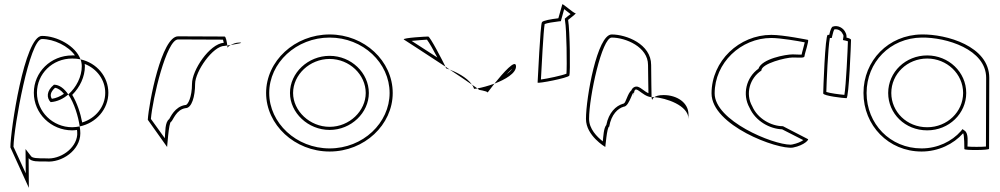

<svg xmlns="http://www.w3.org/2000/svg" viewBox="-20 -722 4816 925"><path d="M30 -12 119 183 118 40C132 58 162 56 202 56C278 63 367 2 367 -80C367 -90 366 -101 364 -113C352 -111 341 -109 328 -109C234 -109 158 -184 158 -275C158 -366 232 -440 328 -440C342 -440 355 -439 368 -436C344 -501 255 -549 182 -549C98 -549 30 -92 30 -12ZM45 -15C47 -113 123 -534 182 -534C240 -534 310 -500 341 -455H328C224 -455 143 -374 143 -275C143 -175 226 -94 328 -94C336 -94 344 -95 351 -96C352 -89 352 -85 352 -80V-72C346 -5 269 47 203 41H202C159 41 137 40 130 31L103 -4L104 113ZM224 -230C255 -232 285 -246 309 -267C290 -295 266 -314 240 -314C203 -284 204 -250 224 -230ZM230 -246C221 -259 221 -277 245 -299C260 -297 275 -286 288 -270C269 -257 250 -249 230 -246ZM309 -267C338 -225 357 -161 364 -113C443 -129 502 -196 502 -275C502 -353 446 -419 368 -436C372 -425 374 -414 374 -403C374 -353 348 -301 309 -267ZM328 -265C365 -302 389 -352 389 -403C389 -407 388 -411 388 -414C447 -391 487 -337 487 -275C487 -208 441 -152 376 -132C368 -176 351 -227 328 -265Z M692 -145 785 -14C785 -6 793 -135 804 -135C814 -142 828 -194 874 -201C904 -201 920 -258 920 -318C920 -378 1006 -501 1062 -501C1062 -501 1067 -502 1075 -503C1073 -520 1068 -546 1062 -546C1062 -546 920 -547 838 -547C758 -547 697 -225 692 -145ZM707 -149C715 -246 782 -532 838 -532C909 -532 1025 -531 1054 -531C1055 -527 1057 -522 1058 -516C989 -510 905 -384 905 -318C905 -254 885 -216 874 -216H872C822 -208 801 -157 795 -148C774 -133 777 -86 774 -56ZM1075 -503C1076 -498 1076 -494 1076 -491C1076 -494 1082 -500 1091 -505C1085 -504 1080 -504 1075 -503ZM1091 -505C1121 -510 1160 -517 1133 -517C1117 -517 1102 -511 1091 -505Z M1262 -274C1262 -121 1400 8 1568 8C1736 8 1872 -121 1872 -274C1872 -428 1736 -556 1568 -556C1400 -556 1262 -428 1262 -274ZM1277 -274C1277 -419 1407 -541 1568 -541C1729 -541 1857 -419 1857 -274C1857 -130 1729 -7 1568 -7C1407 -7 1277 -130 1277 -274ZM1377 -274C1377 -179 1464 -96 1568 -96C1672 -96 1757 -179 1757 -274C1757 -371 1672 -453 1568 -453C1464 -453 1377 -371 1377 -274ZM1392 -274C1392 -362 1472 -438 1568 -438C1664 -438 1742 -362 1742 -274C1742 -188 1664 -111 1568 -111C1472 -111 1392 -188 1392 -274Z M1925 -532C1925 -532 2029 -465 2126 -401C2111 -432 2052 -546 2043 -546C2033 -546 1922 -540 1925 -532ZM1963 -525C1990 -528 2024 -530 2037 -531C2047 -518 2070 -478 2087 -445C2037 -477 1991 -507 1963 -525ZM2126 -401C2128 -397 2129 -394 2129 -393C2129 -393 2136 -391 2146 -387C2139 -391 2133 -397 2126 -401ZM2146 -387C2189 -359 2228 -332 2254 -314C2229 -351 2174 -376 2146 -387ZM2254 -314C2258 -308 2262 -301 2264 -294C2269 -294 2274 -295 2280 -296C2274 -300 2265 -306 2254 -314ZM2280 -296C2285 -292 2288 -290 2287 -290C2277 -290 2329 -284 2329 -276C2329 -276 2343 -295 2362 -319C2332 -308 2302 -300 2280 -296ZM2362 -319C2415 -339 2466 -369 2466 -402C2466 -442 2403 -370 2362 -319ZM2421 -365C2431 -375 2441 -385 2448 -391C2443 -383 2433 -373 2421 -365Z M2570 -324C2569 -318 2717 -346 2723 -358C2728 -369 2726 -574 2717 -626C2739 -643 2757 -658 2753 -658C2743 -658 2689 -708 2689 -701L2670 -634C2636 -630 2595 -623 2591 -615C2583 -605 2571 -332 2570 -324ZM2586 -339C2589 -394 2598 -573 2604 -606C2615 -611 2646 -616 2672 -619L2682 -620L2698 -678C2708 -670 2720 -661 2729 -654C2719 -647 2710 -640 2701 -632L2702 -623C2710 -579 2712 -403 2709 -367C2687 -358 2617 -343 2586 -339Z M2803 -149C2803 -68 2896 -14 2896 -14C2896 -6 2904 -112 2915 -112C2925 -171 2957 -200 2985 -208C3015 -208 3034 -314 3034 -261C3034 -331 3070 -256 3119 -254C3119 -281 3117 -346 3117 -409C3117 -510 2997 -556 2927 -556C2857 -556 2803 -250 2803 -149ZM2818 -149C2818 -257 2880 -541 2927 -541C2994 -541 3102 -496 3102 -409C3102 -358 3104 -305 3104 -273C3085 -281 3071 -298 3053 -304C3040 -308 3026 -299 3022 -287C3003 -271 2996 -228 2985 -223H2983L2981 -222C2947 -212 2913 -180 2901 -120C2888 -104 2887 -66 2884 -41C2856 -63 2818 -101 2818 -149ZM3119 -254C3120 -246 3121 -242 3122 -241C3122 -237 3121 -246 3132 -254ZM3132 -254C3187 -250 3297 -215 3297 -149V-170C3297 -228 3241 -264 3177 -264C3153 -264 3140 -259 3132 -254Z M3408 -272C3408 -118 3726 0 3800 -11C3857 -22 3880 -52 3872 -52L3752 -114C3696 -114 3630 -150 3604 -210C3570 -270 3592 -346 3648 -382C3648 -416 3766 -445 3799 -445C3833 -445 3856 -441 3856 -452C3856 -462 3880 -530 3872 -530C3872 -530 3754 -554 3696 -554C3541 -554 3408 -428 3408 -272ZM3423 -272C3423 -419 3549 -539 3696 -539C3740 -539 3827 -524 3857 -518C3853 -499 3844 -471 3842 -459C3833 -458 3818 -460 3799 -460C3766 -460 3650 -439 3634 -391C3575 -349 3555 -267 3591 -203C3620 -138 3689 -101 3748 -99L3850 -47C3839 -39 3821 -31 3797 -26C3796 -26 3792 -25 3789 -25C3702 -25 3423 -141 3423 -272Z M3946 -272C3946 -260 4045 -249 4058 -249C4070 -249 4080 -518 4080 -530C4080 -534 4071 -538 4058 -541C4059 -548 4058 -556 4054 -564C4044 -588 4016 -602 3993 -594C3987 -594 3980 -578 3975 -554H3968C3955 -554 3946 -284 3946 -272ZM3961 -279C3962 -318 3969 -495 3978 -539H3987L3990 -551C3993 -565 3997 -576 3999 -580C4014 -584 4033 -575 4040 -558C4044 -554 4044 -547 4043 -543L4041 -529L4055 -526C4059 -525 4063 -524 4065 -523C4064 -485 4056 -310 4048 -265C4024 -267 3978 -273 3961 -279Z M4140 -274C4140 -118 4260 8 4420 8C4501 8 4574 -28 4620 -80C4626 -76 4626 -4 4626 -4C4626 3 4745 2 4745 -5L4746 -347C4746 -500 4539 -558 4420 -556C4260 -554 4140 -430 4140 -274ZM4155 -274C4155 -422 4268 -539 4420 -541C4539 -543 4731 -484 4731 -347L4730 -16C4708 -14 4661 -14 4641 -16C4641 -34 4647 -79 4628 -92L4617 -100L4609 -90C4566 -41 4497 -7 4420 -7C4268 -7 4155 -126 4155 -274ZM4259 -274C4259 -175 4340 -94 4447 -94C4552 -94 4635 -175 4635 -274C4635 -375 4550 -455 4447 -455C4343 -455 4259 -375 4259 -274ZM4274 -274C4274 -366 4351 -440 4447 -440C4542 -440 4620 -366 4620 -274C4620 -184 4544 -109 4447 -109C4348 -109 4274 -184 4274 -274Z"/></svg>

Font: Ampere
Style: OuLn
Weight: 400
Version: Version 1